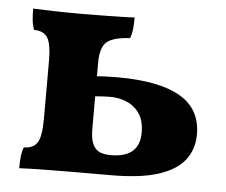

<svg xmlns="http://www.w3.org/2000/svg" viewBox="-41 -507 655 556"><g transform="rotate(5 286.5 -229.0)"><path d="M33.9 3Q33.9 -16.7 35.4 -31.2Q37 -45.6 42 -58.3Q69.4 -58.3 81.1 -76.6Q92.7 -94.8 92.7 -145.3V-312.7Q92.7 -363.7 81.1 -381.7Q69.4 -399.7 42 -399.7Q37 -412.9 35.4 -427.3Q33.9 -441.7 33.9 -461Q56.4 -460 93 -459Q129.5 -458 173.9 -458Q204.2 -458 234 -458.5Q263.8 -459 289.1 -459.5Q314.4 -460 328.9 -461Q328.9 -444.8 327.4 -428.9Q325.9 -412.9 320.8 -400.2Q272 -397.7 253.4 -381.6Q234.9 -365.5 234.9 -321.5V-128.9Q234.9 -99.8 242.2 -84.3Q249.5 -68.8 262.7 -63.3Q276 -57.8 294.2 -57.8Q336.6 -57.8 357.4 -76.1Q378.2 -94.4 378.2 -130.5Q378.2 -164.6 364.2 -185.4Q350.2 -206.3 327.4 -216.1Q304.6 -225.9 277.9 -225.9Q270.4 -225.9 254.9 -225.1Q239.4 -224.3 226 -222.3V-280.7Q241.8 -282.7 257.7 -283.4Q273.6 -284.1 294.3 -284.1Q415.7 -284.1 476.9 -248.7Q538.1 -213.3 538.1 -138.8Q538.1 -97.3 514.7 -65.8Q491.2 -34.4 439.1 -17.2Q386.9 0 300.1 0Q238.9 0 189.7 0.2Q140.5 0.5 102.1 1Q63.7 1.5 33.9 3Z"/></g></svg>

Font: Vollkorn
Style: Regular
Weight: 400
Designer: Friedrich Althausen
Foundry: Friedrich Althausen
Version: Version 5.001